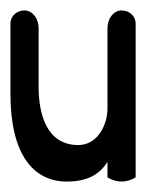

<svg xmlns="http://www.w3.org/2000/svg" viewBox="-20 -188 280 368"><path d="M0 -8C0 108 44 160 108 160C146 160 171 147 186 122V152C194 157 204 160 213 160C222 160 232 157 240 152V-143C240 -157 228 -168 213 -168C198 -168 186 -153 186 -134V20C186 50 168 90 130 90C70 90 54 32 54 -22V-134C54 -153 42 -168 27 -168C12 -168 0 -157 0 -143Z"/></svg>

Font: Ekmelos
Style: Regular
Weight: 500
Designer: Thomas Richter (thomas-richter@aon.at)
Version: Version 2.58